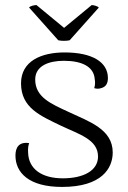

<svg xmlns="http://www.w3.org/2000/svg" viewBox="-20 -725 505 758"><path d="M124 -705C116 -705 97 -701 95 -695L210 -566C222 -563 243 -563 255 -566L370 -695C366 -701 349 -705 342 -705L233 -615ZM225 13C382 13 425 -61 425 -123C425 -215 332 -245 251 -283C182 -315 119 -341 119 -411C119 -466 174 -485 232 -485C305 -485 351 -461 354 -412C356 -402 356 -389 352 -377C362 -374 370 -374 379 -377C399 -382 406 -397 406 -417C406 -480 344 -518 235 -518C143 -518 63 -484 63 -396C63 -299 140 -268 218 -230C291 -195 367 -175 367 -107C367 -51 309 -21 228 -21C146 -21 93 -57 91 -122C90 -137 91 -148 95 -160C55 -166 41 -143 41 -111C41 -44 93 13 225 13Z"/></svg>

Font: Arima Koshi Light
Style: Regular
Weight: 300
Designer: Joana Correia and Natanael Gama
Foundry: NDISCOVER
Version: Version 1.019;PS 001.019;hotconv 1.0.88;makeotf.lib2.5.64775